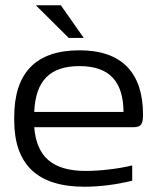

<svg xmlns="http://www.w3.org/2000/svg" viewBox="-20 -700 597 729"><path d="M523 -265C523 -422 444 -509 282 -509C115 -509 34 -422 34 -256V-244C34 -77 120 9 301 9C357 9 423 1 482 -14V-72C431 -59 358 -51 306 -51C180 -51 119 -104 110 -217H486C517 -217 523 -230 523 -265ZM110 -275C115 -393 169 -449 282 -449C397 -449 448 -389 449 -275ZM116 -680 241 -556H298L211 -680Z"/></svg>

Font: LT Wave Light
Style: Regular
Weight: 300
Designer: Daniel Lyons
Version: Version 2.5 (Glyphs App)